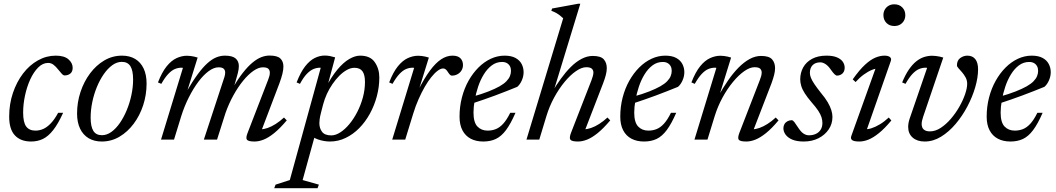

<svg xmlns="http://www.w3.org/2000/svg" viewBox="-20 -730 5524 1004"><path d="M231.5 -401Q203.5 -401 179.8 -377.2Q156 -353.5 138.2 -314.8Q120.5 -276 110.8 -230.5Q101 -185 101 -141.5Q101 -90 117 -68.5Q133 -47 165.5 -47Q186 -47 205.8 -55.5Q225.5 -64 245.2 -84.5Q265 -105 284 -140H310Q284 -82.5 258.2 -49.8Q232.5 -17 204.5 -3.5Q176.5 10 142.5 10Q88 10 58 -22Q28 -54 28 -120Q28 -186 47.5 -243.8Q67 -301.5 100.5 -345.5Q134 -389.5 178.2 -414.2Q222.5 -439 271.5 -439Q316 -439 338 -419.8Q360 -400.5 360 -375.5Q360 -356 348.5 -346Q337 -336 319 -335.5Q311 -335 302 -345.5Q293 -356 282.5 -368.5Q272.5 -381.5 260 -391.2Q247.5 -401 231.5 -401Z M618 -439Q658 -439 686.8 -421.8Q715.5 -404.5 731 -372Q746.5 -339.5 746.5 -293Q746.5 -234.5 728.8 -180Q711 -125.5 679 -82.8Q647 -40 604.5 -15Q562 10 512 10Q472.5 10 443.5 -7.2Q414.5 -24.5 398.8 -57.2Q383 -90 383 -136Q383 -195 401 -249.2Q419 -303.5 451 -346.2Q483 -389 525.5 -414Q568 -439 618 -439ZM513 -23Q538.5 -23 562.5 -40.2Q586.5 -57.5 607 -87.2Q627.5 -117 643 -154.5Q658.5 -192 667.2 -233.2Q676 -274.5 676 -314Q676 -361.5 661.8 -384Q647.5 -406.5 617 -406.5Q591 -406.5 567 -389Q543 -371.5 522.5 -342Q502 -312.5 486.5 -274.8Q471 -237 462.5 -195.8Q454 -154.5 454 -115Q454 -68.5 468 -45.8Q482 -23 513 -23Z M1343 -36 1343.5 -54Q1360 -54 1380 -61Q1400 -68 1422 -82Q1444 -96 1465 -115.5L1479.5 -100.5Q1444 -58.5 1414 -34.2Q1384 -10 1358.8 0Q1333.5 10 1311 10Q1278.5 10 1271.2 0.5Q1264 -9 1275.5 -37L1382 -312.5Q1386.5 -323.5 1388.8 -332.8Q1391 -342 1391 -350Q1391 -363 1383 -370.5Q1375 -378 1354.5 -378Q1332 -378 1305.2 -359.5Q1278.5 -341 1251.5 -308Q1224.5 -275 1200.5 -231.5Q1176.5 -188 1159 -138.5L1115 0H1046L1149 -313.5Q1151.5 -320.5 1153.5 -327Q1155.5 -333.5 1156.5 -339.5Q1157.5 -345.5 1157.5 -350.5Q1157.5 -363.5 1149.5 -370.8Q1141.5 -378 1122.5 -378Q1098.5 -378 1071.2 -358Q1044 -338 1017.5 -302.8Q991 -267.5 967.5 -221Q944 -174.5 927.5 -122L890 0H822L936.5 -375Q934.5 -375.5 932.8 -375.8Q931 -376 929 -376Q911 -376 894 -368.8Q877 -361.5 859.8 -343.2Q842.5 -325 823.5 -291.5L806 -299Q827 -353 851.5 -383.2Q876 -413.5 903.2 -426Q930.5 -438.5 957.5 -438.5Q967.5 -438.5 976.8 -437.2Q986 -436 995.2 -434Q1004.5 -432 1013.5 -429L957 -247.5H953.5Q986.5 -304.5 1014 -341.8Q1041.5 -379 1065.5 -400.2Q1089.5 -421.5 1111.5 -430.2Q1133.5 -439 1156 -439Q1195.5 -439 1212.2 -424.2Q1229 -409.5 1229 -384.5Q1229 -368.5 1223.5 -347Q1218 -325.5 1209.5 -297L1201 -270H1196.5Q1225 -317.5 1250.5 -350Q1276 -382.5 1299.8 -402.2Q1323.5 -422 1345.8 -430.8Q1368 -439.5 1389.5 -439.5Q1430 -439.5 1446 -424.2Q1462 -409 1462 -382Q1462 -365.5 1456.8 -344Q1451.5 -322.5 1441 -294Z M1659 -142.5Q1653 -119.5 1651.5 -106.2Q1650 -93 1650 -86Q1650 -59.5 1664 -40.8Q1678 -22 1712.5 -22Q1735 -22 1759.5 -37.8Q1784 -53.5 1807 -81.2Q1830 -109 1848.2 -144.5Q1866.5 -180 1877.5 -220.2Q1888.5 -260.5 1888.5 -301.5Q1888.5 -339 1875.5 -357.2Q1862.5 -375.5 1833 -375.5Q1814 -375.5 1793.8 -364.2Q1773.5 -353 1754.5 -334Q1735.5 -315 1718.5 -290.2Q1701.5 -265.5 1689.2 -238.5Q1677 -211.5 1670 -185ZM1593 -37.5 1631 -37 1562.5 211.5 1647.5 235.5 1640.5 254H1414L1421 235.5L1495.5 211.5L1657 -375Q1656.5 -375.5 1655.8 -375.8Q1655 -376 1653.5 -376Q1636 -376 1618.8 -368.8Q1601.5 -361.5 1584 -343.2Q1566.5 -325 1548.5 -291.5L1531 -299Q1552 -353 1576 -383.5Q1600 -414 1626 -426.8Q1652 -439.5 1678.5 -439.5Q1692 -439.5 1705.8 -436.8Q1719.5 -434 1732.5 -430L1685 -253L1681 -267.5Q1712.5 -328 1744 -365.8Q1775.5 -403.5 1806 -421.2Q1836.5 -439 1863 -439Q1916.5 -439 1940 -404.5Q1963.5 -370 1963.5 -325Q1963.5 -275 1950.5 -226.5Q1937.5 -178 1914 -135.2Q1890.5 -92.5 1858.5 -60Q1826.5 -27.5 1787.5 -8.8Q1748.5 10 1705.5 10Q1674.5 10 1641.8 -1.2Q1609 -12.5 1593 -37.5Z M2145.5 -375Q2143.5 -375.5 2141.8 -375.8Q2140 -376 2138 -376Q2120 -376 2103 -368.8Q2086 -361.5 2068.8 -343.2Q2051.5 -325 2032.5 -291.5L2015 -299Q2036 -353 2060.5 -383.2Q2085 -413.5 2112.2 -426Q2139.5 -438.5 2166.5 -438.5Q2176.5 -438.5 2185.8 -437.2Q2195 -436 2204.2 -434Q2213.5 -432 2222.5 -429L2170 -259.5H2167.5Q2199.5 -322 2228.8 -361.5Q2258 -401 2287 -420Q2316 -439 2346 -439Q2374.5 -439 2387.8 -425.2Q2401 -411.5 2401 -390Q2401 -374 2393 -361.2Q2385 -348.5 2371.8 -341.5Q2358.5 -334.5 2343 -334.5Q2338.5 -334.5 2334 -338.2Q2329.5 -342 2323 -352Q2317 -362 2311 -367Q2305 -372 2297 -372Q2284.5 -372 2268.8 -360.2Q2253 -348.5 2235.8 -327.2Q2218.5 -306 2201.5 -276.5Q2184.5 -247 2168.8 -211.5Q2153 -176 2141 -136.5L2099 0H2031Z M2605 -406Q2575.5 -406 2551.8 -388.2Q2528 -370.5 2510 -341.2Q2492 -312 2480.2 -276.8Q2468.5 -241.5 2462.2 -206Q2456 -170.5 2456 -141.5Q2456 -90 2476.5 -68.5Q2497 -47 2530 -47Q2553 -47 2573 -55Q2593 -63 2611.5 -83.2Q2630 -103.5 2648 -140H2675.5Q2650.5 -82.5 2626 -49.8Q2601.5 -17 2573 -3.5Q2544.5 10 2507 10Q2469 10 2441.2 -4.8Q2413.5 -19.5 2398.2 -48.5Q2383 -77.5 2383 -120Q2383 -172.5 2395.5 -220.5Q2408 -268.5 2430.2 -308Q2452.5 -347.5 2482 -377Q2511.5 -406.5 2546.5 -422.8Q2581.5 -439 2618.5 -439Q2653.5 -439 2675.5 -427Q2697.5 -415 2707.8 -395.2Q2718 -375.5 2718 -352.5Q2718 -331 2708.8 -309.8Q2699.5 -288.5 2685 -276Q2656.5 -264.5 2627.5 -253Q2598.5 -241.5 2568.8 -230.5Q2539 -219.5 2509.2 -209.2Q2479.5 -199 2449.5 -189L2451 -224.5Q2499.5 -238 2534.2 -251.8Q2569 -265.5 2592 -278.5Q2615 -291.5 2628 -305Q2641 -318.5 2646.5 -332Q2652 -345.5 2652 -359.5Q2652 -373.5 2646.5 -383.8Q2641 -394 2630.8 -400Q2620.5 -406 2605 -406Z M2837 -122 2800 0H2733L2925 -634.5Q2916 -643 2907.2 -649.8Q2898.5 -656.5 2888 -662.5Q2877.5 -668.5 2863 -673.5L2867 -685.5L3003.5 -710.5H3014.5L2872.5 -245.5L2866 -246.5Q2888 -284 2912.8 -318.2Q2937.5 -352.5 2964.5 -379.5Q2991.5 -406.5 3020.8 -422Q3050 -437.5 3079.5 -437.5Q3121.5 -437.5 3137.2 -419.8Q3153 -402 3153 -373.5Q3153 -357.5 3148 -338Q3143 -318.5 3134 -295L3034 -36L3034.5 -54Q3051 -54 3071.2 -61Q3091.5 -68 3113.5 -82Q3135.5 -96 3156.5 -115.5L3171 -100.5Q3135.5 -58.5 3105.5 -34.2Q3075.5 -10 3050.2 0Q3025 10 3002.5 10Q2970 10 2962.8 0.5Q2955.5 -9 2966.5 -37L3073 -310.5Q3077 -321.5 3080 -331.8Q3083 -342 3083 -350.5Q3083 -363 3074.8 -370.8Q3066.5 -378.5 3045.5 -378.5Q3021.5 -378.5 2991.8 -358Q2962 -337.5 2932.2 -301.5Q2902.5 -265.5 2877.5 -219.5Q2852.5 -173.5 2837 -122Z M3445.5 -406Q3416 -406 3392.2 -388.2Q3368.5 -370.5 3350.5 -341.2Q3332.5 -312 3320.8 -276.8Q3309 -241.5 3302.8 -206Q3296.5 -170.5 3296.5 -141.5Q3296.5 -90 3317 -68.5Q3337.5 -47 3370.5 -47Q3393.5 -47 3413.5 -55Q3433.5 -63 3452 -83.2Q3470.5 -103.5 3488.5 -140H3516Q3491 -82.5 3466.5 -49.8Q3442 -17 3413.5 -3.5Q3385 10 3347.5 10Q3309.5 10 3281.8 -4.8Q3254 -19.5 3238.8 -48.5Q3223.5 -77.5 3223.5 -120Q3223.5 -172.5 3236 -220.5Q3248.5 -268.5 3270.8 -308Q3293 -347.5 3322.5 -377Q3352 -406.5 3387 -422.8Q3422 -439 3459 -439Q3494 -439 3516 -427Q3538 -415 3548.2 -395.2Q3558.5 -375.5 3558.5 -352.5Q3558.5 -331 3549.2 -309.8Q3540 -288.5 3525.5 -276Q3497 -264.5 3468 -253Q3439 -241.5 3409.2 -230.5Q3379.5 -219.5 3349.8 -209.2Q3320 -199 3290 -189L3291.5 -224.5Q3340 -238 3374.8 -251.8Q3409.5 -265.5 3432.5 -278.5Q3455.5 -291.5 3468.5 -305Q3481.5 -318.5 3487 -332Q3492.5 -345.5 3492.5 -359.5Q3492.5 -373.5 3487 -383.8Q3481.5 -394 3471.2 -400Q3461 -406 3445.5 -406Z M3613 -291.5 3595.5 -299Q3616.5 -353 3641 -383.2Q3665.5 -413.5 3692.8 -426Q3720 -438.5 3747 -438.5Q3757 -438.5 3766.2 -437.2Q3775.5 -436 3784.8 -434Q3794 -432 3803 -429L3742.5 -233.5H3739.5Q3762.5 -273.5 3788 -310.5Q3813.5 -347.5 3841.5 -376Q3869.5 -404.5 3899.2 -421Q3929 -437.5 3960 -437.5Q4001.5 -437.5 4017.2 -419.8Q4033 -402 4033 -373.5Q4033 -357.5 4028 -338Q4023 -318.5 4014.5 -295L3914.5 -36L3915 -54Q3931.5 -54 3951.5 -61Q3971.5 -68 3993.5 -82Q4015.5 -96 4036.5 -115.5L4051 -100.5Q4016 -58.5 3985.8 -34.2Q3955.5 -10 3930.5 0Q3905.5 10 3882.5 10Q3850 10 3843 0.5Q3836 -9 3847 -37L3953 -310.5Q3957.5 -321.5 3960.2 -331.8Q3963 -342 3963 -350.5Q3963 -363 3955 -370.8Q3947 -378.5 3925.5 -378.5Q3901.5 -378.5 3872 -358Q3842.5 -337.5 3812.8 -301.5Q3783 -265.5 3758 -219.5Q3733 -173.5 3717 -122L3679.5 0H3611.5L3726 -375Q3724 -375.5 3722.2 -375.8Q3720.5 -376 3718.5 -376Q3700.5 -376 3683.5 -368.8Q3666.5 -361.5 3649.2 -343.2Q3632 -325 3613 -291.5Z M4121 -101.5Q4127.5 -100 4134 -91.5Q4140.5 -83 4154.5 -61.5Q4169 -39.5 4182.5 -31Q4196 -22.5 4210 -22.5Q4230.5 -22.5 4246.5 -30Q4262.5 -37.5 4271.5 -52Q4280.5 -66.5 4280.5 -87Q4280.5 -101.5 4275.8 -116.8Q4271 -132 4258.8 -150.8Q4246.5 -169.5 4223.5 -195.5Q4201 -222 4188 -242.5Q4175 -263 4169.8 -280.8Q4164.5 -298.5 4164.5 -315Q4164.5 -349.5 4180.2 -377.8Q4196 -406 4226.8 -422.5Q4257.5 -439 4302 -439Q4335.5 -439 4356.2 -430.2Q4377 -421.5 4387 -407.2Q4397 -393 4397 -375Q4397 -363.5 4392 -354.2Q4387 -345 4377.5 -339.8Q4368 -334.5 4355.5 -334.5Q4351 -335.5 4344 -341.8Q4337 -348 4324 -366.5Q4311 -385.5 4296.8 -394.8Q4282.5 -404 4269.5 -404Q4244 -404 4229.5 -389.5Q4215 -375 4215 -348.5Q4215 -337 4220.5 -323Q4226 -309 4238.8 -290Q4251.5 -271 4273 -244Q4295 -218 4308 -195.8Q4321 -173.5 4327 -154.5Q4333 -135.5 4333 -118.5Q4333 -82 4313.2 -53Q4293.5 -24 4259.8 -7Q4226 10 4183 10Q4146.5 10 4123 0Q4099.5 -10 4088 -26Q4076.5 -42 4076.5 -59.5Q4076.5 -71 4082 -80.8Q4087.5 -90.5 4097.8 -96Q4108 -101.5 4121 -101.5Z M4431.5 -18.5 4562.5 -383.5 4577 -372.5Q4561 -373 4540.2 -364.8Q4519.5 -356.5 4497 -340.2Q4474.5 -324 4454 -301L4439 -315Q4474 -364.5 4503 -391.2Q4532 -418 4557.2 -428.5Q4582.5 -439 4605 -439Q4624.5 -439 4633.8 -431.5Q4643 -424 4638 -410.5L4507 -36L4498.5 -55Q4515 -52.5 4536 -59Q4557 -65.5 4580.8 -79.8Q4604.5 -94 4627.5 -115.5L4641 -100Q4606 -58 4576.2 -34Q4546.5 -10 4521.5 0Q4496.5 10 4474 10Q4446 10 4436.2 2.8Q4426.5 -4.5 4431.5 -18.5ZM4599.5 -651Q4599.5 -667 4606.8 -679.8Q4614 -692.5 4626.8 -700Q4639.5 -707.5 4656.5 -707.5Q4682.5 -707.5 4698.2 -691.2Q4714 -675 4714 -651Q4714 -634.5 4706.8 -621.8Q4699.5 -609 4686.8 -601.5Q4674 -594 4656.5 -594Q4631 -594 4615.2 -610.2Q4599.5 -626.5 4599.5 -651Z M5094.5 -367.5Q5094.5 -325 5079.8 -274.2Q5065 -223.5 5038.5 -173.2Q5012 -123 4976.8 -81.5Q4941.5 -40 4900.5 -15Q4859.5 10 4815.5 10Q4776 10 4752.5 -10.5Q4729 -31 4729 -66.5Q4729 -86.5 4736.5 -109L4828 -375Q4826 -375.5 4824.2 -375.8Q4822.5 -376 4820.5 -376Q4802.5 -376 4785.5 -368.8Q4768.5 -361.5 4751.2 -343.2Q4734 -325 4715 -291.5L4697.5 -299Q4714 -339 4732.5 -366Q4751 -393 4771 -409Q4791 -425 4812.2 -431.8Q4833.5 -438.5 4854.5 -438.5Q4864.5 -438.5 4874.2 -437.2Q4884 -436 4893.8 -434Q4903.5 -432 4912.5 -429L4807 -118.5Q4803.5 -108 4801.5 -98.8Q4799.5 -89.5 4799.5 -82Q4799.5 -62 4810.8 -52.5Q4822 -43 4842.5 -43Q4871 -43 4899 -61.2Q4927 -79.5 4952 -108.5Q4977 -137.5 4996.2 -171.2Q5015.5 -205 5026.5 -237Q5037.5 -269 5037.5 -292Q5037.5 -310 5029.5 -324.8Q5021.5 -339.5 5011 -351.8Q5000.5 -364 4992.2 -373Q4984 -382 4984 -388Q4984 -414 5001.2 -426.5Q5018.5 -439 5038.5 -439Q5065.5 -439 5080 -420.8Q5094.5 -402.5 5094.5 -367.5Z M5361.5 -406Q5332 -406 5308.2 -388.2Q5284.5 -370.5 5266.5 -341.2Q5248.5 -312 5236.8 -276.8Q5225 -241.5 5218.8 -206Q5212.5 -170.5 5212.5 -141.5Q5212.5 -90 5233 -68.5Q5253.5 -47 5286.5 -47Q5309.5 -47 5329.5 -55Q5349.5 -63 5368 -83.2Q5386.5 -103.5 5404.5 -140H5432Q5407 -82.5 5382.5 -49.8Q5358 -17 5329.5 -3.5Q5301 10 5263.5 10Q5225.5 10 5197.8 -4.8Q5170 -19.5 5154.8 -48.5Q5139.5 -77.5 5139.5 -120Q5139.5 -172.5 5152 -220.5Q5164.5 -268.5 5186.8 -308Q5209 -347.5 5238.5 -377Q5268 -406.5 5303 -422.8Q5338 -439 5375 -439Q5410 -439 5432 -427Q5454 -415 5464.2 -395.2Q5474.5 -375.5 5474.5 -352.5Q5474.5 -331 5465.2 -309.8Q5456 -288.5 5441.5 -276Q5413 -264.5 5384 -253Q5355 -241.5 5325.2 -230.5Q5295.5 -219.5 5265.8 -209.2Q5236 -199 5206 -189L5207.5 -224.5Q5256 -238 5290.8 -251.8Q5325.5 -265.5 5348.5 -278.5Q5371.5 -291.5 5384.5 -305Q5397.5 -318.5 5403 -332Q5408.5 -345.5 5408.5 -359.5Q5408.5 -373.5 5403 -383.8Q5397.5 -394 5387.2 -400Q5377 -406 5361.5 -406Z"/></svg>

Font: Newsreader 20pt
Style: Italic
Weight: 400
Italic angle: -17°
Version: Version 1.003